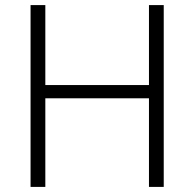

<svg xmlns="http://www.w3.org/2000/svg" viewBox="-20 -734 764 754"><path d="M623 0H565V-348H158V0H100V-714H158V-400H565V-714H623Z"/></svg>

Font: Noto Traditional Nushu Light
Style: Regular
Weight: 300
Designer: LIU Zhao
Foundry: LiuZhao Studio
Version: Version 2.003; ttfautohint (v1.8.4.7-5d5b)